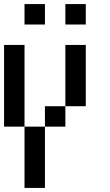

<svg xmlns="http://www.w3.org/2000/svg" viewBox="-20 -1020 540 940"><path d="M0 -400V-800H100V-400ZM100 -100V-400H200V-100ZM100 -900V-1000H200V-900ZM200 -400V-500H300V-400ZM300 -500V-800H400V-500ZM300 -900V-1000H400V-900Z"/></svg>

Font: GalmuriMono9 Regular
Style: Regular
Weight: 400
Designer: Lee Minseo (quiple)
Version: Version 2.399;hotconv 1.1.1;makeotfexe 2.6.0 DEVELOPMENT